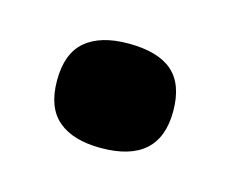

<svg xmlns="http://www.w3.org/2000/svg" viewBox="-37 -435 247 206"><g transform="rotate(15 87.0 -332.0)"><path d="M86 -274Q55 -274 38.5 -288Q22 -302 22 -332Q22 -362 38.5 -376Q55 -390 86 -390Q119 -390 135 -376Q151 -362 151 -332Q151 -274 86 -274Z"/></g></svg>

Font: Bricolage Grotesque 28pt
Style: Regular
Weight: 400
Version: Version 1.001;gftools[0.9.33.dev8+g029e19f]